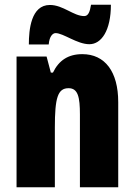

<svg xmlns="http://www.w3.org/2000/svg" viewBox="-20 -792 569 812"><path d="M102 -604H186C189 -640 204 -652 215 -652C248 -652 306 -605 358 -605C409 -605 449 -663 449 -772H365C360 -741 353 -724 336 -724C291 -724 247 -771 191 -771C111 -771 102 -666 102 -604ZM328 -563C269 -563 229 -537 204 -485H195L177 -553H50V0H212V-253C212 -378 224 -419 270 -419C310 -419 318 -381 318 -308V0H480V-360C480 -489 424 -563 328 -563Z"/></svg>

Font: Noto Sans Ethiopic ExtraCondensed Black
Style: Regular
Weight: 900
Width: 2
Designer: Monotype Design Team
Foundry: Monotype Imaging Inc.
Version: Version 2.102